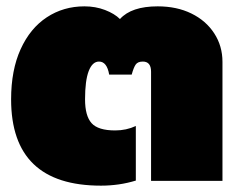

<svg xmlns="http://www.w3.org/2000/svg" viewBox="-20 -570 756 605"><path d="M15 -257Q15 -349 45 -415Q75 -481 127.5 -515.5Q180 -550 246 -550Q281 -550 311 -538.5Q341 -527 358 -510Q394 -550 477 -550Q537 -550 583 -527.5Q629 -505 655 -465Q681 -425 681 -375V0H456V-344Q456 -376 430 -376Q414 -376 407.5 -366.5Q401 -357 395 -335H324Q317 -376 292 -376Q271 -376 259.5 -346Q248 -316 248 -257Q248 -205 268.5 -182Q289 -159 343 -159Q378 -159 408 -173V-1Q356 15 298 15Q15 15 15 -257Z"/></svg>

Font: Prompt Black
Style: Regular
Weight: 900
Designer: Katatrad Team
Foundry: CadsonDemak
Version: Version 1.000